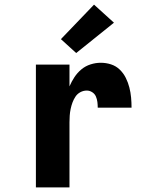

<svg xmlns="http://www.w3.org/2000/svg" viewBox="-20 -809 640 829"><path d="M135 0V-530H280V-436Q289 -457 301.5 -476Q314 -495 331.5 -509.5Q349 -524 371 -531Q393 -538 415 -538Q438 -538 459.5 -531Q481 -524 497 -508.5Q513 -493 523 -473Q533 -453 538.5 -431.5Q544 -410 546 -388Q548 -366 548 -344H402Q402 -356 400.5 -368.5Q399 -381 394 -392.5Q389 -404 378 -411Q367 -418 355 -418Q340 -418 327 -411Q314 -404 306 -392Q298 -380 293 -366.5Q288 -353 285 -338.5Q282 -324 281 -309.5Q280 -295 280 -281V0ZM309 -580 243 -640 386 -789 472 -711Z"/></svg>

Font: Iosevka Curly Heavy Extended
Style: Regular
Weight: 900
Width: 7
Monospace: yes
Designer: Belleve Invis
Foundry: Belleve Invis
Version: Version 11.1.0; ttfautohint (v1.8.3)